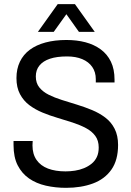

<svg xmlns="http://www.w3.org/2000/svg" viewBox="-20 -890 630 922"><path d="M297 12Q246 12 200 1.5Q154 -9 119.5 -33Q85 -57 65 -96Q45 -135 45 -194Q45 -199 45 -203.5Q45 -208 45 -213H137Q137 -209 136.5 -203Q136 -197 136 -192Q136 -150 155.5 -122Q175 -94 210.5 -80.5Q246 -67 295 -67Q317 -67 340 -70.5Q363 -74 383.5 -82.5Q404 -91 420 -104Q436 -117 445 -136Q454 -155 454 -182Q454 -215 437.5 -237.5Q421 -260 392.5 -275Q364 -290 329 -301.5Q294 -313 256.5 -324Q219 -335 184 -349.5Q149 -364 121 -385Q93 -406 76 -438Q59 -470 59 -515Q59 -559 75.5 -593.5Q92 -628 123 -651Q154 -674 198.5 -686Q243 -698 299 -698Q349 -698 390.5 -687Q432 -676 463.5 -653Q495 -630 512.5 -594Q530 -558 530 -507V-494H440V-510Q440 -544 423 -568.5Q406 -593 375 -606Q344 -619 302 -619Q253 -619 220 -608Q187 -597 169.5 -575.5Q152 -554 152 -523Q152 -491 169 -470Q186 -449 214 -435Q242 -421 277 -410Q312 -399 349.5 -387.5Q387 -376 422 -361.5Q457 -347 485.5 -325.5Q514 -304 530.5 -271.5Q547 -239 547 -194Q547 -121 515 -75.5Q483 -30 426.5 -9Q370 12 297 12ZM162 -737 257 -870H340L435 -737H359L278 -851L319 -850L238 -737Z"/></svg>

Font: Archivo SemiCondensed
Style: Regular
Weight: 400
Width: 4
Designer: Hector Gatti
Foundry: Omnibus-Type
Version: Version 2.001